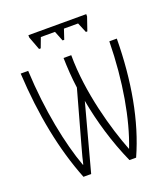

<svg xmlns="http://www.w3.org/2000/svg" viewBox="-128 -771 756 867"><g transform="rotate(-20 250.0 -338.0)"><path d="M133 -606H141L159 -654H227L246 -606H254L270 -654H338L358 -606H365L387 -670V-681H109V-670ZM124 5H161L247 -315C266 -211 298 -100 345 5H377C445 -146 477 -329 479 -530H443C440 -339 409 -167 361 -44H360C317 -154 260 -350 260 -530H223C224 -486 227 -433 234 -384L164 -132C152 -90 147 -69 142 -47H140C98 -162 62 -336 53 -530H17C28 -327 63 -149 124 5Z"/></g></svg>

Font: Noto Sans Mono ExtraCondensed ExtraLight
Style: Regular
Weight: 200
Width: 2
Designer: Monotype Design Team
Foundry: Monotype Imaging Inc.
Version: Version 2.014